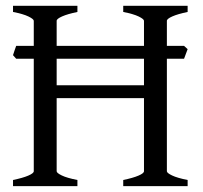

<svg xmlns="http://www.w3.org/2000/svg" viewBox="-20 -635 694 655"><path d="M173.3 -344.2H471.2V-434.6H173.3ZM607.9 -434.6H549.3V-50.8Q549.3 -44.9 567.1 -36.4Q585 -27.8 620.1 -21V0H400.4V-21Q433.6 -27.8 452.4 -35.9Q471.2 -43.9 471.2 -50.8V-300.3H173.3V-50.8Q173.3 -44.9 190.9 -36.4Q208.5 -27.8 244.1 -21V0H24.4V-21Q57.6 -27.8 76.4 -35.9Q95.2 -43.9 95.2 -50.8V-434.6H35.2L24.4 -446.8Q26.9 -454.1 29.5 -462.4Q32.2 -470.7 35.2 -478.5H95.2V-564Q95.2 -569.8 77.4 -578.6Q59.6 -587.4 24.4 -594.2V-615.2H244.1V-594.2Q210.9 -587.4 192.1 -579.1Q173.3 -570.8 173.3 -564V-478.5H471.2V-564Q471.2 -569.8 453.4 -578.6Q435.5 -587.4 400.4 -594.2V-615.2H620.1V-594.2Q586.9 -587.4 568.1 -579.1Q549.3 -570.8 549.3 -564V-478.5H607.9L620.1 -467.3Z"/></svg>

Font: Gentium Plus Afr
Style: Regular
Weight: 400
Designer: J. Victor Gaultney, Annie Olsen, Iska Routamaa, Becca Hirsbrunner
Foundry: SIL International
Version: Version 5.000